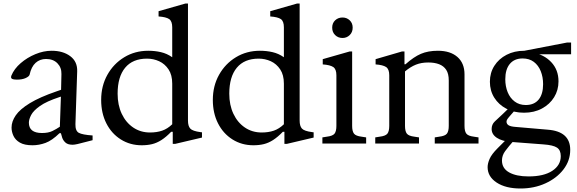

<svg xmlns="http://www.w3.org/2000/svg" viewBox="-20 -820 3296 1097"><path d="M166 10Q120 10 94 -5Q68 -20 57 -43.5Q46 -67 46 -91Q46 -126 70 -161Q94 -196 150.5 -230.5Q207 -265 303 -298L329 -307L331 -397Q332 -434 308 -458.5Q284 -483 243 -483Q208 -483 183.5 -461Q159 -439 149 -393Q146 -383 126.5 -374Q107 -365 76 -365Q58 -365 49 -369.5Q40 -374 45 -388Q61 -427 98 -459Q135 -491 182 -510.5Q229 -530 275 -530Q340 -530 381.5 -499Q423 -468 421 -412L411 -111Q410 -72 430.5 -61Q451 -50 509 -46V-19L474 -10Q441 -1 423 3Q405 7 395 7Q368 7 354.5 -5Q341 -17 335.5 -33Q330 -49 328 -59H320Q277 -17 240 -3.5Q203 10 166 10ZM220 -60Q256 -60 279.5 -71.5Q303 -83 322 -96L328 -268L319 -265Q246 -241 208.5 -214.5Q171 -188 158 -163Q145 -138 145 -119Q145 -60 220 -60Z M790 10Q723 10 670 -23.5Q617 -57 587.5 -115.5Q558 -174 558 -249Q558 -329 593.5 -392.5Q629 -456 690 -493Q751 -530 827 -530Q865 -530 899.5 -522Q934 -514 964 -493V-664Q964 -699 946.5 -711Q929 -723 886 -726V-756L1040 -800H1054V-131Q1054 -100 1067 -85.5Q1080 -71 1126 -65L1134 -64V-34L981 2H967V-67H958Q929 -37 902.5 -20Q876 -3 849 3.5Q822 10 790 10ZM837 -63Q876 -63 906.5 -73.5Q937 -84 964 -110V-342Q964 -392 943 -423.5Q922 -455 889.5 -470Q857 -485 820 -485Q738 -485 695 -433Q652 -381 652 -285Q652 -220 675.5 -170Q699 -120 741 -91.5Q783 -63 837 -63Z M1428 10Q1361 10 1308 -23.5Q1255 -57 1225.5 -115.5Q1196 -174 1196 -249Q1196 -329 1231.5 -392.5Q1267 -456 1328 -493Q1389 -530 1465 -530Q1503 -530 1537.5 -522Q1572 -514 1602 -493V-664Q1602 -699 1584.5 -711Q1567 -723 1524 -726V-756L1678 -800H1692V-131Q1692 -100 1705 -85.5Q1718 -71 1764 -65L1772 -64V-34L1619 2H1605V-67H1596Q1567 -37 1540.5 -20Q1514 -3 1487 3.5Q1460 10 1428 10ZM1475 -63Q1514 -63 1544.5 -73.5Q1575 -84 1602 -110V-342Q1602 -392 1581 -423.5Q1560 -455 1527.5 -470Q1495 -485 1458 -485Q1376 -485 1333 -433Q1290 -381 1290 -285Q1290 -220 1313.5 -170Q1337 -120 1379 -91.5Q1421 -63 1475 -63Z M1822 0V-35L1847 -39Q1881 -43 1891.5 -56.5Q1902 -70 1902 -101V-390Q1902 -425 1884 -437Q1866 -449 1824 -452V-482L1978 -526H1992V-101Q1992 -70 2002.5 -56.5Q2013 -43 2046 -39L2072 -35V0ZM1937 -603Q1912 -603 1895 -619.5Q1878 -636 1878 -662Q1878 -688 1895 -704Q1912 -720 1937 -720Q1961 -720 1978 -704Q1995 -688 1995 -662Q1995 -636 1978 -619.5Q1961 -603 1937 -603Z M2124 0V-35L2149 -39Q2183 -43 2193.5 -56.5Q2204 -70 2204 -101V-390Q2204 -425 2186 -437Q2168 -449 2126 -452V-482L2277 -526H2291V-453H2297Q2344 -495 2385 -512.5Q2426 -530 2482 -530Q2553 -530 2593.5 -494.5Q2634 -459 2634 -395V-101Q2634 -70 2644.5 -56.5Q2655 -43 2688 -39L2714 -35V0H2464V-35L2489 -39Q2523 -43 2533.5 -56.5Q2544 -70 2544 -101V-360Q2544 -399 2529.5 -421Q2515 -443 2489 -453Q2463 -463 2427 -463Q2387 -463 2356 -450.5Q2325 -438 2294 -412V-101Q2294 -70 2304.5 -56.5Q2315 -43 2348 -39L2374 -35V0Z M2954 257Q2869 257 2817.5 223Q2766 189 2766 135Q2766 114 2777.5 87.5Q2789 61 2823 27L2878 -28L2920 -22Q2885 18 2866.5 43Q2848 68 2848 97Q2848 142 2889 165Q2930 188 3000 188Q3087 188 3135.5 156Q3184 124 3184 72Q3184 38 3162.5 23.5Q3141 9 3085 5L2901 -9Q2849 -13 2819 -32.5Q2789 -52 2789 -83Q2789 -109 2807 -126Q2825 -143 2853 -169L2884 -199H2930L2900 -165Q2884 -147 2879 -139.5Q2874 -132 2874 -125Q2874 -112 2885.5 -104.5Q2897 -97 2924 -95L3110 -79Q3238 -69 3238 36Q3238 98 3199.5 148Q3161 198 3096.5 227.5Q3032 257 2954 257ZM2974 -176Q2917 -176 2873 -199Q2829 -222 2804 -262Q2779 -302 2779 -353Q2779 -404 2804.5 -444Q2830 -484 2874.5 -507Q2919 -530 2976 -530L3022 -520Q3088 -509 3129.5 -465Q3171 -421 3171 -355Q3171 -305 3146 -264.5Q3121 -224 3076.5 -200Q3032 -176 2974 -176ZM2984 -220Q3032 -220 3057.5 -251Q3083 -282 3083 -339Q3083 -380 3069.5 -413.5Q3056 -447 3030 -466.5Q3004 -486 2966 -486Q2919 -486 2893 -455Q2867 -424 2867 -367Q2867 -327 2880.5 -293.5Q2894 -260 2920.5 -240Q2947 -220 2984 -220ZM2976 -510V-530L3220 -577H3243V-510Z"/></svg>

Font: Hedvig Letters Serif 18pt
Style: Regular
Weight: 400
Designer: Alexander Örn & Tor Weibull
Foundry: Kanon Foundry
Version: Version 1.000